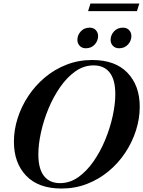

<svg xmlns="http://www.w3.org/2000/svg" viewBox="-20 -1072 824 1104"><path d="M783.5 -458Q783.5 -390 762 -322.5Q740.5 -255 700.8 -194.8Q661 -134.5 605.2 -88Q549.5 -41.5 481 -14.8Q412.5 12 333.5 12Q201 12 130.5 -61.5Q60 -135 60 -257Q60 -325 81.5 -392.5Q103 -460 143 -520.2Q183 -580.5 238.5 -627Q294 -673.5 362.8 -700.2Q431.5 -727 510 -727Q642.5 -727 713 -653.5Q783.5 -580 783.5 -458ZM200.5 -184.5Q200.5 -101 233 -60Q265.5 -19 325 -19Q381.5 -19 430 -53.2Q478.5 -87.5 517.8 -144Q557 -200.5 585 -268.2Q613 -336 628 -404.8Q643 -473.5 643 -530.5Q643 -614 610.5 -655Q578 -696 518.5 -696Q462 -696 413.5 -661.8Q365 -627.5 325.8 -571Q286.5 -514.5 258.5 -446.8Q230.5 -379 215.5 -310.2Q200.5 -241.5 200.5 -184.5ZM473.5 -794.5Q451 -794.5 438 -808.8Q425 -823 425 -842.5Q425 -870.5 444.8 -891.8Q464.5 -913 495.5 -913Q518 -913 531 -898.8Q544 -884.5 544 -865Q544 -837 524.5 -815.8Q505 -794.5 473.5 -794.5ZM665 -794.5Q642 -794.5 629 -808.8Q616 -823 616 -842.5Q616 -870.5 635.8 -891.8Q655.5 -913 686.5 -913Q709.5 -913 722.5 -898.8Q735.5 -884.5 735.5 -865Q735.5 -837 715.8 -815.8Q696 -794.5 665 -794.5ZM486.5 -1008 500 -1051.5H781L767.5 -1008Z"/></svg>

Font: Newsreader 72pt SemiBold
Style: Italic
Weight: 600
Italic angle: -17°
Designer: Hugues Gentile
Foundry: Production Type
Version: Version 1.003; ttfautohint (v1.8.3)